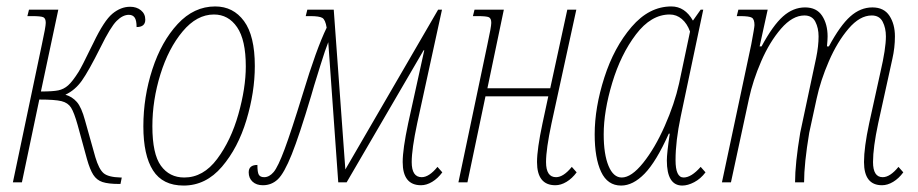

<svg xmlns="http://www.w3.org/2000/svg" viewBox="-20 -566 2849 596"><path d="M250 -72 221 -178Q210 -217 200.5 -232Q191 -247 171 -252Q151 -257 102 -257L48 0H20L110 -428Q122 -483 122 -495Q122 -509 114.5 -512.5Q107 -516 79 -516H65L70 -536H161L107 -282Q144 -282 161 -285.5Q178 -289 191.5 -301Q205 -313 224 -343Q235 -361 261 -415L270 -433Q303 -502 329 -523.5Q355 -545 384 -545Q404 -545 417.5 -534Q431 -523 431 -505Q431 -482 404 -482Q404 -503 398 -511.5Q392 -520 380 -520Q361 -520 342 -501Q323 -482 292 -419Q255 -345 234 -315.5Q213 -286 183 -272Q204 -266 218.5 -249.5Q233 -233 244 -192L276 -78Q287 -41 301.5 -28.5Q316 -16 354 -15H358L354 5H349Q316 5 298 -1Q280 -7 269.5 -23.5Q259 -40 250 -72Z M425 -174Q425 -265 453 -351Q481 -437 531.5 -491.5Q582 -546 648 -546Q704 -546 737.5 -500.5Q771 -455 771 -361Q771 -280 745 -193.5Q719 -107 669 -48.5Q619 10 550 10Q485 10 455 -37Q425 -84 425 -174ZM743 -360Q743 -442 716 -481.5Q689 -521 644 -521Q591 -521 547 -468.5Q503 -416 478 -335.5Q453 -255 453 -174Q453 -88 479.5 -51.5Q506 -15 552 -15Q611 -15 654 -72.5Q697 -130 720 -211.5Q743 -293 743 -360Z M1230 -63Q1230 -103 1247 -183L1297 -410H1295L1056 0H1030L999 -435Q990 -413 975 -364.5Q960 -316 955 -300L946 -269Q909 -145 885.5 -86.5Q862 -28 842.5 -9.5Q823 9 796 9Q776 9 764 -2Q752 -13 752 -31Q752 -54 779 -54Q779 -31 783.5 -23.5Q788 -16 800 -16Q816 -16 829.5 -32Q843 -48 863.5 -103Q884 -158 920 -275Q962 -414 994 -480Q990 -505 980.5 -510.5Q971 -516 943 -516H929L934 -536H1016L1052 -40L1340 -536H1352L1275 -183Q1258 -103 1258 -63Q1258 -16 1289 -16Q1312 -16 1338 -48L1353 -31Q1339 -12 1321.5 -1.5Q1304 9 1287 9Q1230 9 1230 -63Z M1647 -63Q1647 -103 1664 -183L1682 -267H1487L1431 0H1403L1493 -428Q1505 -483 1505 -495Q1505 -509 1497.5 -512.5Q1490 -516 1462 -516H1448L1453 -536H1544L1493 -292H1688L1741 -536H1769L1692 -183Q1675 -103 1675 -63Q1675 -16 1706 -16Q1729 -16 1755 -48L1770 -31Q1756 -12 1738.5 -1.5Q1721 9 1704 9Q1647 9 1647 -63Z M1826 -149Q1826 -232 1856 -325.5Q1886 -419 1940.5 -482.5Q1995 -546 2064 -546Q2106 -546 2131 -502L2155 -536H2163L2093 -204Q2077 -128 2077 -69Q2077 -15 2102 -15Q2126 -15 2155 -48L2170 -31Q2155 -11 2135 -0.5Q2115 10 2098 10Q2050 10 2050 -68Q2050 -90 2059 -151H2056Q2017 -64 1981 -27Q1945 10 1908 10Q1866 10 1846 -32.5Q1826 -75 1826 -149ZM2088 -307 2122 -468Q2113 -493 2096.5 -507Q2080 -521 2059 -521Q2001 -521 1954 -459Q1907 -397 1880.5 -309Q1854 -221 1854 -149Q1854 -87 1869 -51Q1884 -15 1910 -15Q1940 -15 1976.5 -60.5Q2013 -106 2043.5 -175Q2074 -244 2088 -307Z M2662 -63Q2662 -108 2678 -183L2713 -342Q2730 -415 2730 -453Q2730 -479 2720 -498.5Q2710 -518 2686 -518Q2649 -518 2614 -477Q2579 -436 2553 -376Q2527 -316 2515 -260L2492 -154Q2476 -58 2476 0H2448Q2448 -58 2464 -154L2504 -342Q2506 -350 2513.5 -386.5Q2521 -423 2521 -453Q2521 -479 2511 -498.5Q2501 -518 2477 -518Q2440 -518 2404.5 -477Q2369 -436 2343 -376Q2317 -316 2305 -260L2249 0H2221L2312 -428Q2322 -481 2322 -488Q2322 -506 2314 -511Q2306 -516 2277 -516H2267L2272 -536H2363L2338 -422H2344Q2379 -487 2410.5 -515Q2442 -543 2479 -543Q2515 -543 2532 -517Q2549 -491 2549 -453Q2549 -442 2547 -422H2553Q2588 -487 2619.5 -515Q2651 -543 2688 -543Q2724 -543 2741 -517Q2758 -491 2758 -453Q2758 -418 2750 -383Q2742 -348 2741 -342L2706 -183Q2690 -108 2690 -63Q2690 -16 2720 -16Q2743 -16 2769 -48L2784 -31Q2770 -12 2752.5 -1.5Q2735 9 2718 9Q2662 9 2662 -63Z"/></svg>

Font: Noto Serif CondThin
Style: Italic
Weight: 250
Width: 3
Italic angle: -12°
Designer: Monotype Design Team
Foundry: Monotype Imaging Inc.
Version: Version 1.001